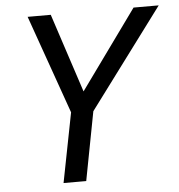

<svg xmlns="http://www.w3.org/2000/svg" viewBox="-50 -736 729 783"><g transform="rotate(-5 314.0 -344.0)"><path d="M271.5 0H178.7L234.4 -284.7L91.8 -688H186.5L292.5 -365.2L525.4 -688H628.4L325.2 -281.2Z"/></g></svg>

Font: Liberation Sans
Style: Italic
Weight: 400
Italic angle: -12°
Designer: Steve Matteson
Foundry: Ascender Corporation
Version: Version 2.1.5